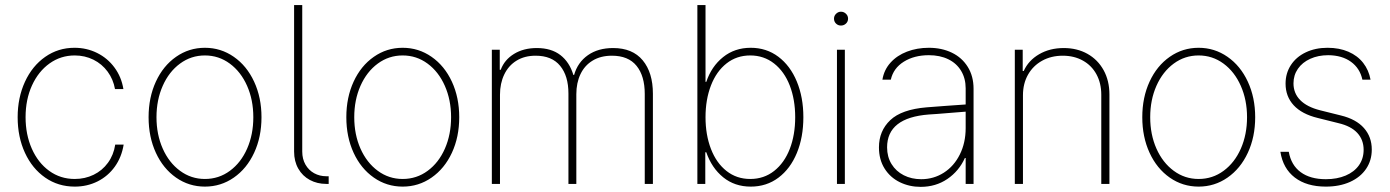

<svg xmlns="http://www.w3.org/2000/svg" viewBox="-20 -727 5494 759"><path d="M49.8 -263.7Q49.8 -340.8 78.6 -403.6Q107.4 -466.3 158.7 -502.2Q210 -538.1 274.4 -538.1Q322.8 -538.1 364 -517.6Q405.3 -497.1 432.6 -460Q460 -422.9 467.8 -375H434.6Q427.7 -413.6 405.5 -443.8Q383.3 -474.1 349.4 -491Q315.4 -507.8 275.4 -507.8Q220.2 -507.8 176 -476.3Q131.8 -444.8 106.4 -389.2Q81.1 -333.5 81.1 -263.7Q81.1 -195.3 105.7 -139.4Q130.4 -83.5 174.6 -51.5Q218.8 -19.5 275.4 -19.5Q315.9 -19.5 350.1 -36.1Q384.3 -52.7 406.7 -83.5Q429.2 -114.3 435.5 -155.3H468.8Q460.9 -106 434.1 -68.4Q407.2 -30.8 366 -10Q324.7 10.7 275.4 10.7Q210 10.7 158.7 -24.9Q107.4 -60.5 78.6 -123Q49.8 -185.5 49.8 -263.7Z M567.4 -263.7Q567.4 -341.8 596.2 -404.3Q625 -466.8 676 -502.4Q727.1 -538.1 790 -538.1Q853 -538.1 904.3 -502.4Q955.6 -466.8 984.6 -404.1Q1013.7 -341.3 1013.7 -263.7Q1013.7 -185.5 984.6 -123Q955.6 -60.5 904.3 -24.9Q853 10.7 790 10.7Q727.1 10.7 676 -24.9Q625 -60.5 596.2 -123Q567.4 -185.5 567.4 -263.7ZM981.4 -263.7Q981.4 -332 956.8 -387.7Q932.1 -443.4 888.4 -475.6Q844.7 -507.8 790 -507.8Q735.4 -507.8 691.7 -475.6Q647.9 -443.4 623.3 -387.7Q598.6 -332 598.6 -263.7Q598.6 -195.3 623.3 -139.6Q647.9 -84 691.7 -51.8Q735.4 -19.5 790 -19.5Q845.2 -19.5 888.9 -51.8Q932.6 -84 957 -139.6Q981.4 -195.3 981.4 -263.7Z M1269.5 -30.3H1279.3V0H1269.5Q1233.9 0 1204.8 -15.6Q1175.8 -31.2 1159.2 -60.3Q1142.6 -89.4 1142.6 -127.9V-707H1174.8V-127.9Q1174.8 -98.6 1187.5 -76.4Q1200.2 -54.2 1221.9 -42.2Q1243.7 -30.3 1269.5 -30.3Z M1349.1 -263.7Q1349.1 -341.8 1377.9 -404.3Q1406.7 -466.8 1457.8 -502.4Q1508.8 -538.1 1571.8 -538.1Q1634.8 -538.1 1686 -502.4Q1737.3 -466.8 1766.4 -404.1Q1795.4 -341.3 1795.4 -263.7Q1795.4 -185.5 1766.4 -123Q1737.3 -60.5 1686 -24.9Q1634.8 10.7 1571.8 10.7Q1508.8 10.7 1457.8 -24.9Q1406.7 -60.5 1377.9 -123Q1349.1 -185.5 1349.1 -263.7ZM1763.2 -263.7Q1763.2 -332 1738.5 -387.7Q1713.9 -443.4 1670.2 -475.6Q1626.5 -507.8 1571.8 -507.8Q1517.1 -507.8 1473.4 -475.6Q1429.7 -443.4 1405 -387.7Q1380.4 -332 1380.4 -263.7Q1380.4 -195.3 1405 -139.6Q1429.7 -84 1473.4 -51.8Q1517.1 -19.5 1571.8 -19.5Q1627 -19.5 1670.7 -51.8Q1714.4 -84 1738.8 -139.6Q1763.2 -195.3 1763.2 -263.7Z M1924.3 -530.3H1955.6V-451.2H1959.5Q1974.1 -490.7 2012 -513.9Q2049.8 -537.1 2102.1 -537.1Q2159.2 -537.1 2195.3 -509.3Q2231.4 -481.4 2246.6 -430.7H2249.5Q2263.7 -480.5 2304 -508.8Q2344.2 -537.1 2403.8 -537.1Q2480.5 -537.1 2520.8 -488.5Q2561 -439.9 2561 -356.4V0H2528.8V-355.5Q2528.8 -426.8 2496.3 -466.8Q2463.9 -506.8 2398.9 -506.8Q2354.5 -506.8 2322.8 -487.5Q2291 -468.3 2274.7 -433.8Q2258.3 -399.4 2258.3 -354.5V0H2227.1V-357.4Q2227.1 -426.8 2194.3 -466.8Q2161.6 -506.8 2097.2 -506.8Q2053.7 -506.8 2022 -487.3Q1990.2 -467.8 1973.4 -432.6Q1956.5 -397.5 1956.5 -352.5V0H1924.3Z M2736.8 -707H2769V-403.3H2772Q2792.5 -464.4 2838.4 -501.2Q2884.3 -538.1 2947.8 -538.1Q3009.8 -538.1 3056.9 -502.7Q3104 -467.3 3129.9 -404.8Q3155.8 -342.3 3155.8 -263.7Q3155.8 -184.6 3130.1 -122.3Q3104.5 -60.1 3057.4 -24.7Q3010.3 10.7 2947.8 10.7Q2884.3 10.7 2838.9 -26.1Q2793.5 -63 2772 -125H2768.1V0H2736.8ZM2945.8 -19.5Q3000 -19.5 3040.3 -51.3Q3080.6 -83 3102.1 -138.4Q3123.5 -193.8 3123.5 -263.7Q3123.5 -333 3102.1 -388.7Q3080.6 -444.3 3040 -476.1Q2999.5 -507.8 2945.8 -507.8Q2892.1 -507.8 2852.1 -476.3Q2812 -444.8 2790.5 -389.2Q2769 -333.5 2769 -263.7Q2769 -193.8 2790.5 -138.2Q2812 -82.5 2852.1 -51Q2892.1 -19.5 2945.8 -19.5Z M3288.6 -530.3H3319.8V0H3288.6ZM3276.9 -653.3Q3276.9 -664.6 3285.2 -672.6Q3293.5 -680.7 3304.2 -680.7Q3315.9 -680.7 3324.2 -672.6Q3332.5 -664.6 3332.5 -653.3Q3332.5 -641.6 3324.2 -633.8Q3315.9 -626 3304.2 -626Q3293 -626 3284.9 -633.8Q3276.9 -641.6 3276.9 -653.3Z M3643.1 -302.7Q3679.7 -305.7 3723.4 -308.8Q3767.1 -312 3797.4 -314V-377.9Q3797.4 -417 3779.5 -446.8Q3761.7 -476.6 3728.8 -492.7Q3695.8 -508.8 3651.9 -508.8Q3594.2 -508.8 3553 -483.2Q3511.7 -457.5 3501.5 -412.1H3468.3Q3474.6 -450.7 3500.2 -479.2Q3525.9 -507.8 3565.4 -522.9Q3605 -538.1 3651.9 -538.1Q3702.6 -538.1 3742.7 -518.8Q3782.7 -499.5 3805.7 -462.6Q3828.6 -425.8 3828.6 -376V0H3797.4V-102.5H3794.4Q3771 -50.8 3725.1 -19.5Q3679.2 11.7 3619.6 11.7Q3574.7 11.7 3536.9 -6.8Q3499 -25.4 3476.8 -60.8Q3454.6 -96.2 3454.6 -144.5Q3454.6 -209.5 3499.3 -252Q3543.9 -294.4 3643.1 -302.7ZM3621.6 -18.6Q3670.9 -18.6 3711.2 -44.4Q3751.5 -70.3 3774.4 -116.5Q3797.4 -162.6 3797.4 -220.7V-285.6L3754.4 -282.2Q3667 -274.9 3651.9 -274.4Q3486.8 -261.7 3486.8 -144.5Q3486.8 -106.9 3504.4 -78.4Q3522 -49.8 3552.7 -34.2Q3583.5 -18.6 3621.6 -18.6Z M4023.9 0H3991.7V-530.3H4022.9V-446.3H4026.9Q4045.4 -487.8 4087.6 -512.5Q4129.9 -537.1 4185.1 -537.1Q4237.8 -537.1 4278.8 -514.2Q4319.8 -491.2 4342.8 -449.5Q4365.7 -407.7 4365.7 -353.5V0H4333.5V-352.5Q4333.5 -397.9 4314.5 -433.1Q4295.4 -468.3 4260.7 -487.5Q4226.1 -506.8 4181.2 -506.8Q4135.7 -506.8 4099.9 -487.1Q4064 -467.3 4043.9 -431.9Q4023.9 -396.5 4023.9 -350.6Z M4495.6 -263.7Q4495.6 -341.8 4524.4 -404.3Q4553.2 -466.8 4604.2 -502.4Q4655.3 -538.1 4718.3 -538.1Q4781.2 -538.1 4832.5 -502.4Q4883.8 -466.8 4912.8 -404.1Q4941.9 -341.3 4941.9 -263.7Q4941.9 -185.5 4912.8 -123Q4883.8 -60.5 4832.5 -24.9Q4781.2 10.7 4718.3 10.7Q4655.3 10.7 4604.2 -24.9Q4553.2 -60.5 4524.4 -123Q4495.6 -185.5 4495.6 -263.7ZM4909.7 -263.7Q4909.7 -332 4885 -387.7Q4860.4 -443.4 4816.7 -475.6Q4772.9 -507.8 4718.3 -507.8Q4663.6 -507.8 4619.9 -475.6Q4576.2 -443.4 4551.5 -387.7Q4526.9 -332 4526.9 -263.7Q4526.9 -195.3 4551.5 -139.6Q4576.2 -84 4619.9 -51.8Q4663.6 -19.5 4718.3 -19.5Q4773.4 -19.5 4817.1 -51.8Q4860.8 -84 4885.3 -139.6Q4909.7 -195.3 4909.7 -263.7Z M5231 -508.8Q5190.9 -508.8 5159.7 -494.6Q5128.4 -480.5 5110.8 -455.1Q5093.3 -429.7 5093.3 -397.5Q5093.3 -358.4 5119.9 -331.3Q5146.5 -304.2 5198.7 -291L5280.8 -270.5Q5340.8 -255.9 5371.8 -220.9Q5402.8 -186 5402.8 -135.7Q5402.8 -92.8 5380.4 -59.6Q5357.9 -26.4 5316.7 -7.8Q5275.4 10.7 5221.2 10.7Q5145.5 10.7 5098.6 -25.1Q5051.8 -61 5041.5 -127H5074.7Q5084 -74.2 5121.8 -46.4Q5159.7 -18.6 5221.2 -18.6Q5265.6 -18.6 5299.6 -33Q5333.5 -47.4 5352.1 -73.7Q5370.6 -100.1 5370.6 -134.8Q5370.6 -174.3 5345.7 -201.4Q5320.8 -228.5 5271 -240.2L5189 -260.7Q5126.5 -275.9 5094.2 -310.8Q5062 -345.7 5062 -396.5Q5062 -437.5 5083 -469.7Q5104 -502 5141.8 -520Q5179.7 -538.1 5228 -538.1Q5274.4 -538.1 5310.5 -522.5Q5346.7 -506.8 5368.9 -478.3Q5391.1 -449.7 5397.9 -412.1H5365.7Q5356 -457 5320.6 -482.7Q5285.2 -508.3 5231 -508.8Z"/></svg>

Font: Pretendard GOV Thin
Style: Regular
Weight: 100
Designer: Base glyphs from Inter by Rasmus Andersson; Hangeul glyphs from Noto Sans CJK(Source Han Sans) by Jang Soo-young and Kan
Foundry: Kil Hyung-jin
Version: Version 1.309